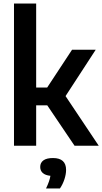

<svg xmlns="http://www.w3.org/2000/svg" viewBox="-20 -828 581 1091"><path d="M403.5 0 248.5 -229.5H185.5V0H59.5V-808H185.5V-330.5H248L389.5 -545.5H524L352.5 -282L541 0ZM355.5 137.5Q355.5 162 346 191Q336.5 220 320.5 243H241.5Q262 201 266.5 171Q237.5 168 223 155Q208.5 142 208.5 120.5Q208.5 96.5 226.8 83.2Q245 70 281 70Q355.5 70 355.5 137.5Z"/></svg>

Font: Encode Sans Semi Condensed SmBd
Style: Regular
Weight: 600
Width: 4
Designer: Multiple Designers
Foundry: Impallari Type
Version: Version 2.000